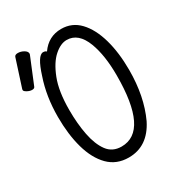

<svg xmlns="http://www.w3.org/2000/svg" viewBox="-224 -833 898 966"><g transform="rotate(-30 225.0 -349.5)"><path d="M244 18Q173 18 127 -28.5Q81 -75 58.5 -155Q36 -235 36 -337Q36 -456 70 -555Q102 -657 134 -657Q147 -657 153 -650Q197 -713 271 -713Q334 -713 377 -667.5Q420 -622 442.5 -543Q465 -464 465 -363Q465 -210 412 -96Q355 18 244 18ZM240 -48Q397 -48 397 -371Q397 -487 368 -564Q335 -651 267 -651Q232 -651 194.5 -618Q157 -585 130 -516Q103 -447 103 -339Q103 -259 116 -193Q129 -127 158 -87.5Q187 -48 240 -48ZM9 -529Q6 -520 -7.5 -520Q-21 -520 -35.5 -528Q-50 -536 -50 -542.5Q-50 -549 -49 -550L1 -705Q4 -717 21.5 -717Q39 -717 55.5 -707.5Q72 -698 72 -685Q72 -682 71 -680Z"/></g></svg>

Font: LXGW WenKai Mono Lite
Style: Regular
Weight: 400
Monospace: yes
Designer: LXGW / Fontworks Inc.
Foundry: LXGW / Fontworks Inc.
Version: Version 1.520; June 14, 2025